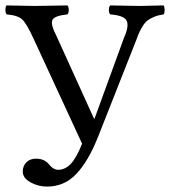

<svg xmlns="http://www.w3.org/2000/svg" viewBox="-20 -667 628 709"><path d="M104.5 -522.9Q79.1 -578.6 62.7 -594.5Q46.4 -610.4 4.9 -613.8Q0 -618.7 0 -630.4Q0 -642.1 3.9 -647Q98.1 -645 107.9 -645Q134.8 -645 229 -647Q233.9 -642.1 233.9 -630.1Q233.9 -618.2 229 -613.8Q180.2 -608.9 173.3 -592.8Q166.5 -576.7 188.5 -534.2L327.1 -229H329.1L438 -527.8Q457 -569.8 448 -589.8Q439 -609.9 387.2 -613.8Q382.3 -617.7 382.1 -629.9Q381.8 -642.1 387.2 -647Q481.4 -645 496.1 -645Q503.9 -645 584 -647Q587.9 -642.1 587.9 -630.1Q587.9 -618.2 584 -613.8Q564.9 -611.3 550 -605.2Q535.2 -599.1 525.6 -592Q516.1 -585 507.8 -571.8Q499.5 -558.6 494.9 -548.6Q490.2 -538.6 483.9 -521L341.8 -161.1Q306.6 -72.3 262.2 -25.1Q217.8 22 153.8 22Q120.6 22 92.3 6.1Q64 -9.8 64 -33.2Q64 -54.2 77.4 -67.6Q90.8 -81.1 112.8 -81.1Q142.6 -81.1 159.2 -62Q176.3 -40 194.8 -40Q219.7 -40 240.5 -61Q261.2 -82 283.2 -136.2Z"/></svg>

Font: Linux Libertine Display
Style: Regular
Weight: 400
Designer: Philipp H. Poll
Foundry: Philipp H. Poll
Version: Version 5.0.9